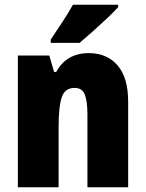

<svg xmlns="http://www.w3.org/2000/svg" viewBox="-20 -786 611 806"><path d="M353 -563Q429 -563 473.5 -511.5Q518 -460 518 -360V0H347V-306Q347 -361 336 -389Q325 -417 293 -417Q253 -417 239.5 -378.5Q226 -340 226 -250V0H55V-553H187L207 -484H216Q259 -563 353 -563ZM476 -756Q460 -738 431.5 -711Q403 -684 371.5 -656Q340 -628 314 -606H193V-620Q217 -656 242.5 -694.5Q268 -733 286 -766H476Z"/></svg>

Font: Noto Sans Lao Looped Condensed Black
Style: Regular
Weight: 900
Width: 3
Designer: Mark Frömberg, Ben Mitchell
Foundry: The Fontpad Ltd
Version: Version 1.002; ttfautohint (v1.8.4.7-5d5b)